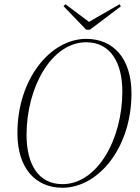

<svg xmlns="http://www.w3.org/2000/svg" viewBox="-20 -870 658 904"><path d="M274 -3C159 -3 105 -99 105 -235C105 -460 223 -671 386 -671C501 -671 556 -574 556 -439C556 -214 438 -3 274 -3ZM274 14C443 14 599 -174 599 -430C599 -596 513 -687 386 -687C218 -687 62 -499 62 -243C62 -77 148 14 274 14ZM288 -850 279 -841 386 -730H403L549 -840L543 -850L399 -767Z"/></svg>

Font: Source Serif 4 Display Light
Style: Italic
Weight: 300
Italic angle: -12°
Designer: Frank Grießhammer
Foundry: Adobe Systems Incorporated
Version: Version 4.004;hotconv 1.0.117;makeotfexe 2.5.65602